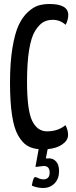

<svg xmlns="http://www.w3.org/2000/svg" viewBox="-20 -733 380 959"><path d="M215 -77Q270 -77 307 -108Q320 -84 320 -59Q320 -32 291.5 -12Q263 8 218 12L209 59Q210 58 226 58Q246 58 260.5 74Q275 90 275 122Q275 160 252.5 183Q230 206 195 206Q181 206 167 203Q153 200 146 197L139 194Q145 159 152 153Q157 150 161.5 152.5Q166 155 176.5 159Q187 163 196 163Q228 163 228 129Q228 96 198 96L157 101L173 12Q139 9 115 -6Q91 -21 70.5 -56.5Q50 -92 40 -158Q30 -224 30 -321Q30 -420 42 -493Q54 -566 73 -607Q92 -648 119.5 -673Q147 -698 172 -705.5Q197 -713 227 -713Q321 -713 321 -658Q321 -635 308 -609Q280 -634 243 -634Q216 -634 195.5 -622Q175 -610 155.5 -579Q136 -548 125.5 -484Q115 -420 115 -326Q115 -183 140.5 -130Q166 -77 215 -77Z"/></svg>

Font: Yanone Kaffeesatz
Style: Regular
Weight: 400
Designer: Yanone (Cyrillic: Daniel Pouzeot)
Foundry: Yanone
Version: Version 1.003;PS 001.003;hotconv 1.0.88;makeotf.lib2.5.64775